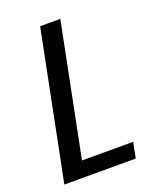

<svg xmlns="http://www.w3.org/2000/svg" viewBox="-134 -790 706 869"><g transform="rotate(-20 219.0 -355.5)"><path d="M136.2 -75.2H382.8L367.7 0H23.9L166 -710.9H263.2Z"/></g></svg>

Font: RobotoCondensed-Italic
Style: Italic
Weight: 400
Designer: Google
Version: Version 1.200311; 2013